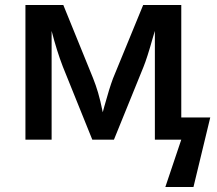

<svg xmlns="http://www.w3.org/2000/svg" viewBox="-20 -560 871 770"><path d="M392.1 -109.9 398.4 -133.3Q418.5 -206.1 433.1 -245.1L554.2 -540H707V-88.9H823.2L755.9 189.9H643.1L707 0H601.1V-436L592.3 -406.7Q570.3 -328.1 555.2 -291L437 0H350.1L231.9 -293Q207.5 -356.4 187 -436V0H82V-540H233.9L353 -247.1Q364.3 -218.8 373.3 -188.5Q382.3 -158.2 392.1 -109.9Z"/></svg>

Font: Open Sans Semibold
Style: Regular
Weight: 600
Foundry: Ascender Corporation
Version: Version 1.10; ttfautohint (v1.5.65-e2d9)